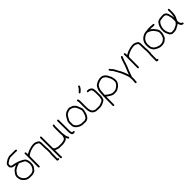

<svg xmlns="http://www.w3.org/2000/svg" viewBox="408 -2399 4295 4295"><g transform="rotate(-45 2555.5 -251.5)"><path d="M227.5 -675.8H422.9Q450.2 -672.4 450.2 -648.4Q443.8 -630.9 428.7 -630.9Q416 -634.8 411.1 -634.8H231.4Q227.1 -630.9 202.1 -625Q202.1 -622.6 168.9 -611.3Q154.8 -597.7 129.9 -585.9Q98.6 -563 98.6 -554.7L96.7 -543V-509.8Q114.3 -480.5 143.6 -480.5Q143.6 -477.1 188.5 -472.7Q257.3 -455.1 317.4 -431.6Q398.4 -395 424.8 -371.1Q450.7 -348.6 458 -320.3Q473.6 -267.6 473.6 -248V-203.1Q473.6 -154.8 460 -140.6Q458 -114.3 399.4 -46.9Q396 -46.9 383.8 -33.2Q349.1 -15.1 325.2 -11.7Q325.2 -7.3 295.9 -5.9H225.6Q132.3 -5.9 73.2 -76.2Q65.4 -76.2 34.2 -130.9Q34.2 -137.7 22.5 -175.8Q22.5 -178.2 18.6 -197.3V-224.6Q18.6 -265.1 34.2 -283.2Q34.2 -293.5 83 -353.5Q91.8 -372.1 127.9 -388.7Q131.8 -396.5 194.3 -421.9Q194.3 -423.8 198.2 -423.8V-425.8Q172.9 -433.6 131.8 -437.5Q127 -440.4 96.7 -449.2Q55.7 -484.9 55.7 -505.9V-544.9Q55.7 -598.1 139.6 -638.7Q153.3 -653.8 192.4 -664.1Q219.2 -675.8 227.5 -675.8ZM262.7 -406.2Q259.8 -398.9 210 -384.8Q165.5 -367.2 155.3 -355.5Q120.1 -342.8 104.5 -312.5Q96.2 -308.1 75.2 -271.5Q59.6 -257.3 59.6 -210.9Q59.6 -171.9 88.9 -121.1Q111.3 -92.3 135.7 -76.2Q162.1 -52.7 190.4 -52.7Q190.4 -46.9 233.4 -46.9H297.9Q363.3 -61 383.8 -91.8Q383.8 -96.7 409.2 -127Q432.6 -171.9 432.6 -203.1V-250Q432.6 -257.3 417 -312.5Q407.2 -342.8 360.4 -363.3Q352.1 -370.6 317.4 -384.8Q278.3 -406.2 262.7 -406.2Z M822.3 -484.4Q846.2 -484.4 869.1 -474.6Q930.2 -447.8 933.6 -437.5Q945.8 -437.5 953.1 -394.5Q957 -394.5 957 -375Q960.9 -242.2 960.9 -214.8V-212.9Q964.8 -193.8 964.8 -191.4V-74.2Q959 -55.7 959 -44.9V-31.2Q959 27.3 957 128.9Q982.4 128.9 982.4 150.4Q982.4 166 960.9 169.9H947.3Q916 165 916 146.5Q918 1 918 -44.9Q918 -57.1 923.8 -84V-179.7Q923.8 -182.1 919.9 -201.2V-207Q919.9 -234.4 916 -367.2Q911.1 -414.1 894.5 -414.1Q849.6 -443.4 820.3 -443.4H789.1L726.6 -433.6Q677.2 -416 669.9 -416L621.1 -394.5Q560.5 -363.8 560.5 -345.7Q556.6 -345.2 556.6 -341.8Q554.7 -127 554.7 -37.1Q554.7 -21.5 533.2 -17.6Q513.7 -23.4 513.7 -37.1Q515.6 -341.8 515.6 -419.9Q515.6 -428.7 513.7 -464.8Q520 -482.4 535.2 -482.4Q556.6 -482.4 556.6 -431.6V-406.2H558.6Q582.5 -425.3 613.3 -435.5Q613.3 -439.5 652.3 -453.1Q693.4 -466.8 699.2 -466.8Q710.9 -476.1 787.1 -484.4Z M1033.7 185.5Q1010.3 185.5 1010.3 150.4Q1010.3 -296.9 1007.8 -471.7Q1014.2 -489.3 1029.3 -489.3Q1041.5 -489.3 1048.8 -471.7Q1051.3 -296.9 1051.3 -113.3Q1051.3 -98.6 1074.7 -76.2Q1093.8 -64.5 1160.6 -48.8H1266.1Q1318.4 -54.7 1332.5 -62.5Q1357.4 -62.5 1381.3 -97.7Q1398.9 -148.9 1398.9 -158.2Q1393.1 -192.9 1393.1 -265.6V-402.3Q1393.1 -478.5 1420.4 -478.5Q1436 -478.5 1439.9 -457V-451.2Q1434.1 -424.8 1434.1 -408.2Q1434.1 -242.2 1436 -191.4Q1441.9 -181.6 1441.9 -171.9Q1441.9 -102.5 1465.3 -60.5Q1479 -43.9 1479 -29.3Q1475.6 -7.8 1457.5 -7.8Q1444.8 -7.8 1432.1 -35.2Q1424.8 -35.2 1416.5 -74.2H1414.6Q1396.5 -21.5 1277.8 -7.8H1148.9Q1064.9 -28.8 1051.3 -43V142.6Q1055.2 156.2 1055.2 158.2Q1055.2 185.5 1033.7 185.5Z M1567.9 -486.3Q1580.1 -486.3 1587.4 -468.8Q1589.4 -304.2 1589.4 -212.9V-117.2Q1593.8 -74.7 1603 -54.7H1636.2Q1657.7 -51.3 1657.7 -33.2Q1657.7 -17.6 1636.2 -13.7H1597.2Q1558.6 -13.7 1548.3 -105.5V-197.3Q1548.3 -302.2 1546.4 -468.8Q1552.7 -486.3 1567.9 -486.3Z M1920.4 -492.2H1945.8Q1953.6 -492.2 2033.7 -460.9Q2088.4 -418 2100.1 -380.9Q2117.7 -355.5 2117.7 -337.9Q2145 -276.9 2145 -267.6V-224.6Q2125.5 -122.1 2107.9 -99.6Q2101.6 -76.2 2066.9 -37.1Q2066.9 -30.8 2014.2 -7.8Q1997.6 -3.9 1992.7 -3.9Q1859.9 -3.9 1859.9 -13.7Q1819.8 -18.6 1762.2 -58.6Q1745.1 -76.2 1744.6 -78.1Q1725.6 -85.9 1715.3 -115.2Q1697.8 -146.5 1697.8 -169.9V-248Q1697.8 -291 1713.4 -316.4Q1736.8 -366.7 1779.8 -427.7Q1829.1 -471.7 1871.6 -480.5ZM1738.8 -255.9V-169.9Q1738.8 -155.8 1754.4 -130.9Q1754.4 -122.1 1775.9 -105.5Q1790 -78.1 1879.4 -48.8Q1950.7 -44.9 1986.8 -44.9Q2033.2 -58.1 2037.6 -68.4Q2049.8 -77.1 2059.1 -97.7Q2076.2 -116.7 2094.2 -183.6Q2104 -221.7 2104 -232.4V-257.8Q2104 -265.1 2086.4 -306.6Q2076.7 -342.3 2061 -363.3Q2061 -381.8 2014.2 -421.9Q2007.3 -427.7 1973.1 -439.5Q1973.1 -444.3 1943.8 -447.3Q1943.8 -450.7 1934.1 -451.2Q1918 -445.3 1883.3 -441.4Q1828.6 -420.9 1816.9 -404.3Q1802.2 -392.1 1772 -337.9Q1759.3 -318.8 1746.6 -287.1Q1740.2 -287.1 1738.8 -255.9Z M2199.7 -489.7Q2225.6 -489.7 2229 -423.3V-235.8Q2232.9 -172.9 2232.9 -167.5V-165.5Q2248 -97.2 2258.3 -97.2Q2267.1 -71.3 2316.9 -50.3Q2337.4 -44.4 2398.9 -44.4H2449.7Q2468.8 -44.4 2539.6 -73.7Q2586.4 -96.2 2586.4 -126.5Q2591.8 -136.7 2598.1 -179.2V-323.7Q2598.1 -325.7 2594.2 -339.4V-366.7Q2594.2 -379.4 2574.7 -413.6Q2560.5 -424.8 2525.9 -435.1H2498.5Q2477.1 -438.5 2477.1 -456.5Q2477.1 -472.2 2498.5 -476.1H2529.8Q2547.4 -476.1 2563 -466.3Q2600.1 -455.1 2621.6 -419.4Q2621.6 -414.6 2629.4 -397.9Q2635.3 -379.4 2635.3 -368.7V-353Q2639.2 -339.4 2639.2 -337.4V-167.5Q2625.5 -88.4 2607.9 -67.9Q2510.3 -3.4 2449.7 -3.4H2383.3Q2303.7 -3.4 2275.9 -24.9Q2261.2 -27.8 2232.9 -56.2Q2203.6 -96.7 2203.6 -114.7Q2188 -153.3 2188 -245.6V-429.2Q2188 -433.1 2178.2 -466.3V-468.3Q2181.6 -489.7 2199.7 -489.7ZM2438 -693.4Q2459.5 -689.5 2459.5 -673.8Q2459.5 -653.8 2424.3 -605.5Q2363.3 -544.9 2354 -544.9H2352.1Q2330.6 -548.3 2330.6 -566.4Q2330.6 -578.1 2369.6 -611.3Q2400.9 -638.2 2416.5 -669.9Q2418.9 -693.4 2438 -693.4Z M2883.3 -474.6H2943.8Q2984.9 -465.3 3000.5 -453.1Q3037.6 -427.2 3037.6 -419.9Q3068.8 -393.6 3092.3 -326.2Q3106.4 -326.2 3123.5 -220.7V-175.8Q3123.5 -123 3055.2 -52.7Q3052.2 -52.7 3000.5 -17.6Q2996.6 -17.6 2981 -7.8Q2954.1 3.9 2918.5 3.9H2865.7Q2814.9 1 2707.5 -80.1V-78.1Q2705.6 89.8 2705.6 171.9Q2699.2 189.5 2684.1 189.5Q2664.6 183.6 2664.6 169.9Q2666.5 -85.4 2666.5 -115.2Q2670.4 -152.8 2670.4 -168V-181.6Q2674.3 -189.9 2680.2 -287.1Q2685.1 -293.5 2693.8 -332Q2719.2 -388.2 2742.7 -412.1Q2778.3 -438 2822.8 -457Q2842.8 -464.8 2883.3 -474.6ZM2715.3 -181.6Q2711.4 -175.3 2711.4 -169.9V-150.4L2709.5 -138.7Q2709.5 -132.3 2738.8 -109.4Q2759.3 -88.4 2820.8 -54.7L2854 -41Q2860.4 -37.1 2865.7 -37.1H2920.4Q2975.6 -37.1 3045.4 -103.5Q3082.5 -147.5 3082.5 -177.7V-210.9Q3082.5 -238.8 3063 -298.8Q3057.1 -298.8 3033.7 -355.5Q3026.9 -370.1 3002.4 -398.4Q2959.5 -433.6 2932.1 -433.6H2895Q2844.7 -425.3 2785.6 -392.6Q2755.4 -366.2 2748.5 -345.7Q2742.2 -345.7 2725.1 -287.1Q2715.3 -248 2715.3 -181.6Z M3582.5 -482.4Q3598.1 -482.4 3602.1 -460.9V-459Q3602.1 -446.3 3588.4 -425.8Q3588.4 -421.4 3570.8 -378.9Q3570.8 -370.1 3553.2 -330.1Q3553.2 -324.2 3537.6 -277.3L3514.2 -210.9Q3514.2 -203.6 3496.6 -171.9Q3467.3 -108.4 3467.3 -91.8Q3462.4 -87.4 3453.6 -60.5Q3449.2 -42.5 3426.3 17.6L3428.2 41V72.3Q3428.2 124 3422.4 132.8L3424.3 144.5Q3424.3 179.7 3400.9 179.7Q3379.4 176.3 3379.4 158.2Q3379.4 148.4 3383.3 148.4L3381.3 144.5V136.7Q3387.2 94.7 3387.2 78.1Q3387.2 -20 3375.5 -46.9Q3338.4 -152.8 3328.6 -173.8Q3304.7 -218.8 3301.3 -232.4Q3285.6 -256.8 3234.9 -351.6Q3233.4 -351.6 3215.3 -384.8Q3192.4 -402.8 3182.1 -421.9Q3164.6 -441.4 3164.6 -457Q3170.9 -474.6 3186 -474.6Q3200.2 -474.6 3231 -423.8Q3251 -413.6 3264.2 -384.8L3295.4 -328.1Q3313 -289.1 3332.5 -261.7Q3353.5 -214.8 3367.7 -189.5Q3379.4 -154.8 3395 -119.1Q3395 -114.3 3406.7 -85.9Q3406.7 -83 3410.6 -68.4Q3417 -74.7 3428.2 -113.3Q3443.4 -155.8 3453.6 -177.7Q3475.1 -223.1 3494.6 -279.3Q3494.6 -284.2 3516.1 -347.7Q3533.7 -390.1 3533.7 -404.3L3564.9 -474.6Q3575.2 -482.4 3582.5 -482.4Z M3961.4 -484.4Q3985.4 -484.4 4008.3 -474.6Q4069.3 -447.8 4072.8 -437.5Q4085 -437.5 4092.3 -394.5Q4096.2 -394.5 4096.2 -375Q4100.1 -242.2 4100.1 -214.8V-212.9Q4104 -193.8 4104 -191.4V-74.2Q4098.1 -55.7 4098.1 -44.9V-31.2Q4098.1 27.3 4096.2 128.9Q4121.6 128.9 4121.6 150.4Q4121.6 166 4100.1 169.9H4086.4Q4055.2 165 4055.2 146.5Q4057.1 1 4057.1 -44.9Q4057.1 -57.1 4063 -84V-179.7Q4063 -182.1 4059.1 -201.2V-207Q4059.1 -234.4 4055.2 -367.2Q4050.3 -414.1 4033.7 -414.1Q3988.8 -443.4 3959.5 -443.4H3928.2L3865.7 -433.6Q3816.4 -416 3809.1 -416L3760.3 -394.5Q3699.7 -363.8 3699.7 -345.7Q3695.8 -345.2 3695.8 -341.8Q3693.8 -127 3693.8 -37.1Q3693.8 -21.5 3672.4 -17.6Q3652.8 -23.4 3652.8 -37.1Q3654.8 -341.8 3654.8 -419.9Q3654.8 -428.7 3652.8 -464.8Q3659.2 -482.4 3674.3 -482.4Q3695.8 -482.4 3695.8 -431.6V-406.2H3697.8Q3721.7 -425.3 3752.4 -435.5Q3752.4 -439.5 3791.5 -453.1Q3832.5 -466.8 3838.4 -466.8Q3850.1 -476.1 3926.3 -484.4Z M4435.5 -492.2H4537.1Q4551.3 -488.3 4552.7 -488.3H4591.8Q4613.3 -484.9 4613.3 -466.8Q4613.3 -451.2 4591.8 -447.3H4541Q4539.6 -447.3 4525.4 -451.2H4460.9Q4460.9 -449.2 4480.5 -439.5Q4502.9 -419.4 4515.6 -410.2Q4539.6 -387.7 4546.9 -371.1Q4549.8 -371.1 4564.5 -351.6Q4566.9 -351.6 4580.1 -328.1Q4591.8 -316.4 4603.5 -271.5V-212.9Q4603.5 -184.1 4593.8 -162.1Q4573.2 -85.9 4546.9 -68.4Q4490.2 -13.7 4460.9 -13.7Q4450.7 -7.8 4425.8 -3.9H4361.3Q4285.6 -15.1 4205.1 -74.2Q4182.1 -105 4162.1 -144.5Q4150.4 -181.2 4150.4 -222.7V-265.6Q4150.4 -301.8 4166 -341.8Q4184.1 -385.7 4212.9 -414.1Q4271 -465.3 4330.1 -478.5Q4330.1 -482.4 4425.8 -488.3Q4425.8 -491.7 4435.5 -492.2ZM4191.4 -255.9V-230.5Q4191.4 -167 4214.8 -134.8Q4231 -103 4259.8 -87.9Q4288.1 -64.5 4367.2 -44.9H4410.2Q4433.6 -44.9 4472.7 -62.5Q4528.3 -98.1 4537.1 -127Q4562.5 -188 4562.5 -220.7V-263.7Q4559.6 -288.1 4519.5 -341.8Q4513.2 -341.8 4500 -367.2Q4497.6 -367.2 4476.6 -388.7Q4465.8 -392.6 4447.3 -410.2Q4385.7 -441.4 4365.2 -441.4H4351.6Q4340.8 -441.4 4291 -419.9Q4287.1 -419.9 4253.9 -394.5Q4191.4 -336.4 4191.4 -255.9Z M5072.3 -486.3Q5087.9 -486.3 5091.8 -464.8V-382.8Q5091.8 -314.5 5084 -294.9Q5084 -261.7 5039.1 -175.8Q5034.2 -175.8 5031.2 -160.2V-121.1Q5039.6 -75.7 5056.6 -60.5Q5060.5 -56.6 5085.9 -46.9Q5095.7 -32.2 5095.7 -25.4Q5095.7 -9.8 5074.2 -5.9L5031.2 -23.4Q5005.9 -52.7 5005.9 -58.6L4990.2 -107.4H4988.3Q4981.4 -85.4 4902.3 -50.8Q4898.9 -50.8 4877 -37.1Q4848.1 -23.4 4789.1 -23.4H4755.9Q4731.9 -27.8 4693.4 -60.5Q4644.5 -148.9 4644.5 -185.5Q4641.1 -185.5 4640.6 -224.6V-263.7Q4640.6 -285.2 4658.2 -343.8Q4666 -377.9 4707 -429.7Q4729 -457.5 4777.3 -468.8Q4832 -478.5 4855.5 -478.5H4910.2Q4928.2 -478.5 4968.8 -453.1Q5011.7 -396 5011.7 -355.5Q5029.3 -308.6 5029.3 -275.4V-255.9H5031.2Q5041.5 -268.1 5050.8 -359.4V-464.8Q5054.2 -486.3 5072.3 -486.3ZM4681.6 -252V-216.8Q4689 -152.8 4705.1 -130.9Q4729 -74.2 4746.1 -74.2L4761.7 -64.5H4775.4Q4860.4 -64.5 4871.1 -84Q4902.3 -93.3 4941.4 -117.2Q4981 -152.3 4984.4 -169.9Q4990.2 -169.9 4990.2 -179.7V-183.6Q4990.2 -221.7 4988.3 -289.1Q4966.8 -371.1 4966.8 -378.9Q4962.4 -383.3 4943.4 -418Q4933.1 -429.7 4904.3 -437.5H4857.4Q4752 -426.3 4752 -414.1Q4717.3 -384.8 4699.2 -334Q4681.6 -280.3 4681.6 -252Z"/></g></svg>

Font: CEF Fonts CJK
Style: Regular
Weight: 400
Designer: PartyBoss (派对大魔王)
Version: Release 2.25